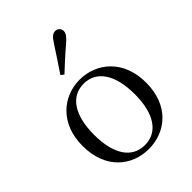

<svg xmlns="http://www.w3.org/2000/svg" viewBox="-236 -935 1067 1067"><g transform="rotate(-45 298.0 -401.5)"><path d="M297.5 14.6C429.8 14.6 547.5 -77.3 547.5 -257.8C547.5 -437.6 426.2 -530.6 297.5 -530.6C168.9 -530.6 48.4 -437.2 48.4 -257.8C48.4 -77.9 165 14.6 297.5 14.6ZM297.5 -16.4C198 -16.4 137.5 -100.8 137.5 -256.6C137.5 -412.7 198 -498.8 297.5 -498.8C396.3 -498.8 457.4 -412.7 457.4 -256.6C457.4 -100.8 396.3 -16.4 297.5 -16.4ZM239.9 -624 257.9 -610.1C299.2 -648.4 339.3 -686.4 383.6 -723.1C414.2 -748.9 426.6 -766.3 426.6 -783.8C426.6 -805.4 409.6 -817.9 392.9 -817.9C373.3 -817.9 358.8 -805.6 338.3 -772.8C305 -720.5 272.2 -673 239.9 -624Z"/></g></svg>

Font: Source Han Serif CN VF
Style: Regular
Weight: 250
Designer: Ryoko NISHIZUKA 西塚涼子 (kana & ideographs); Frank Grießhammer (Latin, Greek & Cyrillic); Wenlong ZHANG 张文龙 (bopomofo); San
Foundry: Adobe
Version: Version 2.002;hotconv 1.1.0;makeotfexe 2.6.0